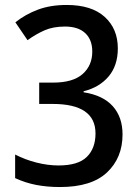

<svg xmlns="http://www.w3.org/2000/svg" viewBox="-20 -744 564 774"><path d="M455 -549Q455 -480 418 -436Q381 -392 317 -376V-372Q395 -360 434.5 -316Q474 -272 474 -202Q474 -108 411.5 -49Q349 10 222 10Q170 10 126 1.5Q82 -7 41 -26V-121Q82 -100 127.5 -88.5Q173 -77 216 -77Q295 -77 330 -111.5Q365 -146 365 -206Q365 -325 192 -325H138V-411H194Q274 -411 313 -445.5Q352 -480 352 -536Q352 -584 323.5 -610.5Q295 -637 242 -637Q194 -637 159 -621.5Q124 -606 91 -582L42 -654Q82 -686 132.5 -705Q183 -724 249 -724Q349 -724 402 -676Q455 -628 455 -549Z"/></svg>

Font: Noto Sans Ethiopic SemiCondensed Medium
Style: Regular
Weight: 500
Width: 4
Designer: Monotype Design Team
Foundry: Monotype Imaging Inc.
Version: Version 2.102; ttfautohint (v1.8.4.7-5d5b)